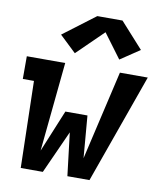

<svg xmlns="http://www.w3.org/2000/svg" viewBox="-86 -846 772 916"><g transform="rotate(10 300.0 -388.5)"><path d="M77 0 67 -420H13V-530H199L156 -98L240 -302H347L364 -98L464 -530H599L410 0H303L278 -208L184 0ZM236 -584 156 -660 311 -777H433L544 -654L450 -591L363 -708Z"/></g></svg>

Font: Iosevka Slab XBdEx
Style: Italic
Weight: 800
Width: 7
Italic angle: -9°
Monospace: yes
Designer: Belleve Invis
Foundry: Belleve Invis
Version: Version 11.1.1; ttfautohint (v1.8.3)